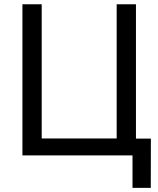

<svg xmlns="http://www.w3.org/2000/svg" viewBox="-20 -748 761 924"><path d="M634.3 0H87.9V-727.5H180.7V-81.5H541.5V-727.5H634.3ZM617.7 156.2V0H581.1V-81.1H706.1L705.6 156.2Z"/></svg>

Font: Inter Variable
Style: Regular
Weight: 400
Designer: Rasmus Andersson
Foundry: rsms
Version: Version 4.001;git-9221beed3